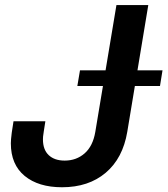

<svg xmlns="http://www.w3.org/2000/svg" viewBox="-20 -748 678 777"><path d="M231 9.8Q135.7 9.8 79.8 -36.1Q23.9 -82 23.9 -168Q23.9 -175.8 24.7 -185.1Q25.4 -194.3 27.6 -211.4Q29.8 -228.5 34.7 -257.3H163.6Q159.7 -230.5 157.2 -216.3Q154.8 -202.1 154.3 -195.6Q153.8 -189 153.8 -184.1Q153.8 -142.1 177.2 -120.1Q200.7 -98.1 241.7 -98.1Q289.1 -98.1 322.5 -127.4Q356 -156.7 365.7 -214.4L451.2 -727.5H580.1L495.1 -214.8Q477.1 -107.4 407.7 -48.8Q338.4 9.8 231 9.8ZM293 -399.9 303.7 -463.4H637.7L627.4 -399.9Z"/></svg>

Font: Inter 18pt SemiBold
Style: Italic
Weight: 600
Italic angle: -9.3988°
Designer: Rasmus Andersson
Foundry: rsms
Version: Version 4.001;git-66647c0bb